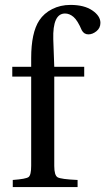

<svg xmlns="http://www.w3.org/2000/svg" viewBox="-20 -762 429 782"><path d="M30 -450V-490H107V-525Q107 -629 140 -679Q159 -708 192.5 -725Q226 -742 267 -742Q323 -742 356 -719.5Q389 -697 389 -669Q389 -648 373 -635Q357 -622 340 -622Q322 -622 313 -639Q296 -679 279.5 -693Q263 -707 245 -707Q194 -707 197 -602L201 -490H323V-450H201V-86Q201 -48 214.5 -40Q228 -32 296 -29V0H32V-29Q86 -33 96.5 -41Q107 -49 107 -87V-450Z"/></svg>

Font: Linguistics Pro
Style: Regular
Weight: 400
Designer: Stefan Peev, Context Ltd
Foundry: Stefan Peev, Context Ltd
Version: Version 001.000